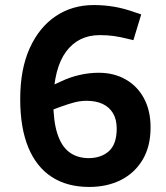

<svg xmlns="http://www.w3.org/2000/svg" viewBox="-20 -730 659 760"><path d="M333 10Q246 10 185 -29.5Q124 -69 92 -146.5Q60 -224 60 -338Q60 -456 97.5 -539Q135 -622 200.5 -666Q266 -710 351 -710Q392 -710 431 -703.5Q470 -697 515 -681L539 -673L508 -571L483 -577Q455 -584 430 -587.5Q405 -591 375 -591Q290 -591 241.5 -525.5Q193 -460 191 -328Q191 -252 206.5 -202.5Q222 -153 252.5 -129Q283 -105 329 -104Q381 -104 411.5 -132Q442 -160 442 -221Q442 -257 427.5 -281.5Q413 -306 386.5 -318.5Q360 -331 323 -331Q298 -331 273.5 -324.5Q249 -318 219 -307L173 -290L166 -382L222 -408Q258 -425 296 -433.5Q334 -442 371 -442Q431 -442 477.5 -415.5Q524 -389 550 -340.5Q576 -292 576 -226Q576 -150 544.5 -97.5Q513 -45 458.5 -17.5Q404 10 333 10Z"/></svg>

Font: REM Medium Medium
Style: Regular
Weight: 500
Version: Version 1.005;gftools[0.9.28]